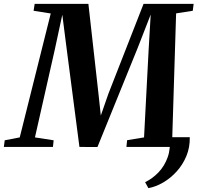

<svg xmlns="http://www.w3.org/2000/svg" viewBox="-62 -763 1026 997"><path d="M923.5 -50.5Q924.5 2.5 905.8 47.5Q887 92.5 855.5 127.2Q824 162 785.5 184.5Q747 207 708.5 214L691.5 183Q730.5 164 761.5 131.5Q792.5 99 808.8 53.2Q825 7.5 818.5 -50.5ZM-42 0 -37.5 -34.5 40.5 -49.5 201.5 -693 112.5 -707 118 -743H397L449.5 -274.5L461.5 -163L501 -276.5L683.5 -743H943.5L939 -707L852.5 -693.5L832.5 -49.5L918 -34.5L914.5 0H594.5L598 -35L686 -49.5L709.5 -498.5L720.5 -687.5L653.5 -515.5L444 0.5L350.5 0L284.5 -507L261.5 -686.5L222.5 -505.5L119.5 -49.5L216.5 -34.5L213 0Z"/></svg>

Font: Merriweather 72pt
Style: Bold Italic
Weight: 700
Italic angle: -7.8°
Version: Version 2.101